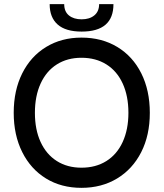

<svg xmlns="http://www.w3.org/2000/svg" viewBox="-20 -891 788 924"><path d="M46 -348Q46 -456 87 -538Q128 -620 202 -665Q276 -710 372 -710Q470 -710 544.5 -665Q619 -620 660 -538Q701 -456 701 -348Q701 -240 659.5 -158.5Q618 -77 543.5 -32Q469 13 372 13Q275 13 201.5 -32Q128 -77 87 -159Q46 -241 46 -348ZM598 -348Q598 -429 570.5 -489Q543 -549 492 -581Q441 -613 372 -613Q304 -613 253.5 -581Q203 -549 175.5 -489Q148 -429 148 -348Q148 -267 175.5 -207.5Q203 -148 253.5 -116Q304 -84 372 -84Q441 -84 492 -116Q543 -148 570.5 -208Q598 -268 598 -348ZM219 -871H289Q289 -835 312 -816.5Q335 -798 373 -798Q411 -798 434 -817Q457 -836 457 -871H526Q526 -739 373 -739Q296 -739 257.5 -773Q219 -807 219 -871Z"/></svg>

Font: Hanken Grotesk Medium
Style: Regular
Weight: 500
Designer: Alfredo Marco Pradil
Foundry: Hanken Design Co.
Version: Version 3.014